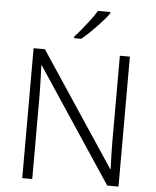

<svg xmlns="http://www.w3.org/2000/svg" viewBox="-62 -1000 852 1051"><g transform="rotate(5 364.5 -474.0)"><path d="M629 0H567L153 -624H150Q152 -598 152.5 -570Q153 -542 154 -512.5Q155 -483 155 -451V0H100V-714H162L575 -92H578Q577 -113 576 -142Q575 -171 574.5 -202.5Q574 -234 574 -261V-714H629ZM501 -940Q490 -924 473 -904.5Q456 -885 436 -864Q416 -843 395.5 -823.5Q375 -804 356 -788H316V-797Q335 -817 357 -844Q379 -871 400 -899Q421 -927 433 -948H501Z"/></g></svg>

Font: Noto Sans Khmer Light
Style: Regular
Weight: 300
Version: Version 2.003